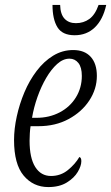

<svg xmlns="http://www.w3.org/2000/svg" viewBox="-20 -749 451 779"><path d="M176 10Q115 10 76 -36.5Q37 -83 37 -181Q37 -226 48 -276.5Q59 -327 79 -374.5Q99 -422 128.5 -461Q158 -500 195.5 -523Q233 -546 277 -546Q323 -546 348 -518.5Q373 -491 373 -441Q373 -388 342.5 -341.5Q312 -295 258.5 -266Q205 -237 136 -237H104Q102 -225 101 -207.5Q100 -190 100 -178Q100 -108 123 -71.5Q146 -35 187 -35Q226 -35 255.5 -59Q285 -83 302 -112Q310 -110 310 -95Q310 -76 295.5 -51.5Q281 -27 251 -8.5Q221 10 176 10ZM128 -271Q180 -271 222 -293Q264 -315 288 -354Q312 -393 312 -441Q312 -476 298 -493.5Q284 -511 262 -511Q236 -511 212 -489.5Q188 -468 167.5 -433Q147 -398 132 -355.5Q117 -313 110 -271ZM283 -606Q233 -606 213 -638.5Q193 -671 193 -729H224Q225 -691 242 -673Q259 -655 288 -655Q319 -655 342.5 -672Q366 -689 380 -729H411Q398 -670 365 -638Q332 -606 283 -606Z"/></svg>

Font: Noto Serif ExtraCondensed Light
Style: Italic
Weight: 300
Width: 2
Italic angle: -12°
Designer: Monotype Design Team
Foundry: Monotype Imaging Inc.
Version: Version 2.014; ttfautohint (v1.8.4.7-5d5b)